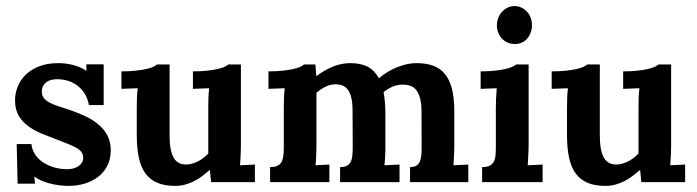

<svg xmlns="http://www.w3.org/2000/svg" viewBox="-20 -591 2261 623"><path d="M82 -123.5Q83.5 -106.4 93 -91.3Q102.5 -76.2 117.9 -65.4Q133.3 -54.7 154.1 -48.3Q174.8 -42 198.7 -42Q207.5 -42 216.8 -44.2Q226.1 -46.4 233.4 -51Q240.7 -55.7 245.4 -62.5Q250 -69.3 250 -79.1Q250 -89.8 244.4 -97.4Q238.8 -105 227.8 -111.3Q216.8 -117.7 200.4 -124Q184.1 -130.4 163.1 -138.7Q139.6 -147.5 116 -157.2Q92.3 -167 72.8 -180.9Q53.2 -194.8 41 -215.1Q28.8 -235.4 28.8 -265.6Q28.8 -287.6 37.1 -309.1Q45.4 -330.6 62.5 -347.7Q79.6 -364.7 106.4 -375.5Q133.3 -386.2 169.9 -386.2Q180.2 -386.2 192.1 -384.8Q204.1 -383.3 216.1 -380.4Q228 -377.4 239.5 -372.6Q251 -367.7 259.8 -361.3H260.7L259.8 -382.3H316.4V-250H268.6Q265.1 -269.5 256.1 -284.9Q247.1 -300.3 233.6 -311.3Q220.2 -322.3 202.9 -328.1Q185.5 -334 165 -334Q155.8 -334 146.7 -331.8Q137.7 -329.6 130.9 -324.7Q124 -319.8 119.9 -312.3Q115.7 -304.7 115.7 -293.9Q115.7 -280.8 122.8 -272.2Q129.9 -263.7 142.3 -257.3Q154.8 -251 171.4 -245.8Q188 -240.7 207.5 -233.9Q235.8 -224.1 260 -212.4Q284.2 -200.7 301.8 -185.1Q319.3 -169.4 329.3 -149.7Q339.4 -129.9 339.4 -103.5Q339.4 -74.2 327.9 -52.5Q316.4 -30.8 297.4 -16.4Q278.3 -2 253.7 5.1Q229 12.2 203.1 12.2Q187 12.2 170.9 10Q154.8 7.8 140.1 3.9Q125.5 0 113.3 -5.4Q101.1 -10.7 92.3 -17.6H91.3L93.8 4.9H37.1L34.2 -123.5Z M761.7 -120.1Q761.2 -99.6 761 -90.8Q760.7 -82 760 -72.8Q759.3 -63.5 758.8 -54.7L807.1 -57.1V0H665L661.1 -39.1H660.2Q648.9 -29.3 636.7 -20Q624.5 -10.7 610.8 -3.7Q597.2 3.4 581.5 7.8Q565.9 12.2 548.3 12.2Q514.6 12.2 491.2 2.4Q467.8 -7.3 452.6 -27.3Q437.5 -47.4 430.7 -78.6Q423.8 -109.9 423.8 -153.3V-239.3Q423.8 -252.9 424.3 -270.5Q424.8 -288.1 426.8 -304.7L374 -302.7V-359.4Q399.9 -359.4 419.9 -361.6Q439.9 -363.8 454.1 -366.9Q468.3 -370.1 476.8 -374Q485.4 -377.9 489.3 -381.8H530.3V-152.3Q530.3 -103 543 -80.1Q555.7 -57.1 584 -57.1Q593.3 -57.1 603 -59.8Q612.8 -62.5 622.3 -67.4Q631.8 -72.3 640.4 -78.9Q648.9 -85.4 655.8 -92.8V-239.3Q655.8 -252.9 656.2 -270.5Q656.7 -288.1 658.7 -304.7L606 -302.7V-359.4Q631.8 -359.4 651.6 -361.6Q671.4 -363.8 685.5 -366.9Q699.7 -370.1 708.3 -374Q716.8 -377.9 720.7 -381.8H761.7Z M1230.5 -120.1Q1230.5 -114.7 1230.5 -107.2Q1230.5 -99.6 1230 -90.8Q1229.5 -82 1229 -72.8Q1228.5 -63.5 1227.5 -54.7L1276.4 -57.1V0H1083.5V-48.8Q1098.1 -48.8 1106.2 -53.5Q1114.3 -58.1 1118.4 -66.9Q1122.6 -75.7 1123.5 -87.9Q1124.5 -100.1 1124.5 -115.2L1124 -231.9Q1124 -256.8 1120.1 -273.2Q1116.2 -289.6 1109.1 -299.3Q1102.1 -309.1 1092 -313.2Q1082 -317.4 1068.8 -317.4Q1051.3 -317.4 1035.2 -309.1Q1019 -300.8 1006.8 -290V-120.1Q1006.8 -114.7 1006.6 -107.2Q1006.3 -99.6 1006.1 -90.8Q1005.9 -82 1005.4 -72.8Q1004.9 -63.5 1003.9 -54.7L1048.8 -57.1V0H856.4V-48.8Q872.1 -48.8 881.1 -53.5Q890.1 -58.1 894.3 -66.9Q898.4 -75.7 899.7 -87.9Q900.9 -100.1 900.9 -115.2V-241.2Q900.9 -254.9 901.4 -271.5Q901.9 -288.1 903.8 -304.7L851.1 -302.7V-359.4Q877 -359.4 897 -361.6Q917 -363.8 931.2 -366.9Q945.3 -370.1 953.9 -374Q962.4 -377.9 966.3 -381.8H1003.4L1006.3 -344.7H1007.8Q1018.6 -353 1031.7 -360.8Q1044.9 -368.7 1058.6 -374.3Q1072.3 -379.9 1087.2 -383.1Q1102.1 -386.2 1116.7 -386.2Q1150.9 -386.2 1173.3 -374.3Q1195.8 -362.3 1209.5 -336.9Q1223.1 -348.6 1238 -357.7Q1252.9 -366.7 1268.8 -373Q1284.7 -379.4 1300.5 -382.8Q1316.4 -386.2 1331.5 -386.2Q1361.3 -386.2 1384.5 -378.2Q1407.7 -370.1 1423.1 -351.6Q1438.5 -333 1446.3 -303.5Q1454.1 -273.9 1454.1 -230.5V-120.1Q1454.1 -114.7 1453.9 -107.2Q1453.6 -99.6 1453.4 -90.8Q1453.1 -82 1452.4 -72.8Q1451.7 -63.5 1451.2 -54.7L1499.5 -57.1V0H1310.5V-48.8Q1323.7 -48.8 1331.1 -53.5Q1338.4 -58.1 1342.3 -66.9Q1346.2 -75.7 1347.2 -87.9Q1348.1 -100.1 1348.1 -115.2L1347.7 -230Q1347.7 -255.4 1343 -272.2Q1338.4 -289.1 1330.6 -298.8Q1322.8 -308.6 1311.5 -312.5Q1300.3 -316.4 1287.1 -316.4Q1268.1 -316.4 1252.7 -309.3Q1237.3 -302.2 1224.6 -292Q1227.5 -276.9 1229 -259.3Q1230.5 -241.7 1230.5 -220.7Z M1695.3 -120.1Q1695.3 -114.7 1695.1 -107.2Q1694.8 -99.6 1694.3 -90.8Q1693.8 -82 1693.4 -72.8Q1692.9 -63.5 1692.4 -54.7L1740.7 -57.1V0H1544.4V-48.8Q1560.1 -48.8 1569.1 -53.5Q1578.1 -58.1 1582.5 -66.9Q1586.9 -75.7 1587.9 -87.9Q1588.9 -100.1 1588.9 -115.2V-239.3Q1588.9 -252.9 1589.6 -270.5Q1590.3 -288.1 1591.8 -304.7L1539.6 -302.7V-359.4Q1565.4 -359.4 1585.2 -361.6Q1605 -363.8 1619.1 -366.9Q1633.3 -370.1 1641.8 -374Q1650.4 -377.9 1654.8 -381.8H1695.3ZM1706.1 -509.3Q1706.1 -496.6 1702.1 -485.6Q1698.2 -474.6 1690.9 -466.1Q1683.6 -457.5 1673.3 -452.9Q1663.1 -448.2 1650.4 -448.2Q1637.7 -448.2 1627 -452.9Q1616.2 -457.5 1608.4 -466.1Q1600.6 -474.6 1596.4 -485.6Q1592.3 -496.6 1592.3 -509.3Q1592.3 -522 1596.9 -533.4Q1601.6 -544.9 1609.4 -553.2Q1617.2 -561.5 1627.4 -566.4Q1637.7 -571.3 1649.4 -571.3Q1661.6 -571.3 1671.9 -566.4Q1682.1 -561.5 1689.9 -553.2Q1697.8 -544.9 1701.9 -533.4Q1706.1 -522 1706.1 -509.3Z M2157.7 -120.1Q2157.2 -99.6 2157 -90.8Q2156.7 -82 2156 -72.8Q2155.3 -63.5 2154.8 -54.7L2203.1 -57.1V0H2061L2057.1 -39.1H2056.2Q2044.9 -29.3 2032.7 -20Q2020.5 -10.7 2006.8 -3.7Q1993.2 3.4 1977.5 7.8Q1961.9 12.2 1944.3 12.2Q1910.6 12.2 1887.2 2.4Q1863.8 -7.3 1848.6 -27.3Q1833.5 -47.4 1826.7 -78.6Q1819.8 -109.9 1819.8 -153.3V-239.3Q1819.8 -252.9 1820.3 -270.5Q1820.8 -288.1 1822.8 -304.7L1770 -302.7V-359.4Q1795.9 -359.4 1815.9 -361.6Q1835.9 -363.8 1850.1 -366.9Q1864.3 -370.1 1872.8 -374Q1881.3 -377.9 1885.3 -381.8H1926.3V-152.3Q1926.3 -103 1939 -80.1Q1951.7 -57.1 1980 -57.1Q1989.3 -57.1 1999 -59.8Q2008.8 -62.5 2018.3 -67.4Q2027.8 -72.3 2036.4 -78.9Q2044.9 -85.4 2051.8 -92.8V-239.3Q2051.8 -252.9 2052.2 -270.5Q2052.7 -288.1 2054.7 -304.7L2002 -302.7V-359.4Q2027.8 -359.4 2047.6 -361.6Q2067.4 -363.8 2081.5 -366.9Q2095.7 -370.1 2104.2 -374Q2112.8 -377.9 2116.7 -381.8H2157.7Z"/></svg>

Font: Parastoo Print
Style: Print-Bold
Weight: 700
Foundry: Saber Rastikerdar (saber.rastikerdar@gmail.com)
Version: Version 1.0.0-alpha3